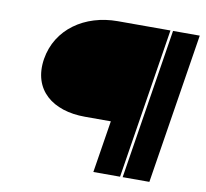

<svg xmlns="http://www.w3.org/2000/svg" viewBox="-69 -655 781 729"><g transform="rotate(10 322.0 -290.0)"><path d="M268 -201H368L336 0H439L531 -580H328C201 -580 96 -508 77 -390C58 -268 144 -201 268 -201ZM552 0 644 -580H541L449 0Z"/></g></svg>

Font: Charger Pro
Style: BlkExtObl
Weight: 900
Designer: Jasper
Foundry: Cannot Into Space Fonts
Version: Version 1.09